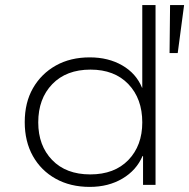

<svg xmlns="http://www.w3.org/2000/svg" viewBox="-20 -725 743 753"><path d="M332 8Q256 8 198.5 -24Q141 -56 109 -113Q77 -170 77 -246Q77 -323 109.5 -379.5Q142 -436 199 -468Q256 -500 332 -500Q405 -500 459.5 -468.5Q514 -437 537 -381H538V-705H590V0H541V-113H539Q515 -57 460 -24.5Q405 8 332 8ZM334 -41Q429 -41 483.5 -97.5Q538 -154 538 -245Q538 -338 483.5 -395Q429 -452 335 -452Q240 -452 185 -395Q130 -338 130 -245Q130 -154 184.5 -97.5Q239 -41 334 -41ZM645 -517 647 -705H702L677 -517Z"/></svg>

Font: Nunito Sans 7pt SemiExpanded ExtraLight
Style: Regular
Weight: 250
Width: 6
Designer: Vernon Adams
Foundry: Vernon Adams
Version: Version 3.101;gftools[0.9.27]